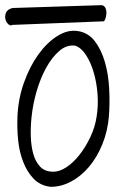

<svg xmlns="http://www.w3.org/2000/svg" viewBox="-50 -716 458 732"><path d="M141.6 -3.9Q102.5 -8.8 77.6 -35.2Q52.7 -61.5 38.1 -99.6Q23.4 -137.7 19 -183.1Q14.6 -228.5 16.6 -272.5Q19.5 -339.8 41.5 -401.4Q63.5 -462.9 96.2 -508.3Q128.9 -553.7 168.5 -578.6Q208 -603.5 246.1 -597.7Q286.1 -591.8 311 -559.6Q335.9 -527.3 349.6 -480.5Q363.3 -433.6 366.2 -378.4Q369.1 -323.2 365.2 -272.5Q360.4 -214.8 339.8 -165Q319.3 -115.2 288.6 -79.1Q257.8 -43 219.2 -22.9Q180.7 -2.9 141.6 -3.9ZM236.3 -542Q204.1 -545.9 176.3 -522Q148.4 -498 126.5 -458.5Q104.5 -418.9 89.8 -368.7Q75.2 -318.4 70.3 -269.5Q66.4 -234.4 67.4 -197.3Q68.4 -160.2 76.7 -129.9Q85 -99.6 103 -80.6Q121.1 -61.5 151.4 -61.5Q175.8 -60.5 202.6 -78.1Q229.5 -95.7 252.9 -125.5Q276.4 -155.3 294.4 -193.4Q312.5 -231.4 318.4 -271.5Q325.2 -313.5 321.8 -357.9Q318.4 -402.3 307.1 -440.4Q295.9 -478.5 277.8 -506.3Q259.8 -534.2 236.3 -542ZM-2 -621.1Q-9.8 -616.2 -18.1 -623.5Q-26.4 -630.9 -29.3 -643.1Q-32.2 -655.3 -26.9 -668Q-21.5 -680.7 -2 -685.5L335 -696.3Q344.7 -696.3 349.6 -689.5Q354.5 -682.6 355.5 -672.9Q356.4 -663.1 354 -652.3Q351.6 -641.6 346.7 -634.8L-2 -621.1Z"/></svg>

Font: Shadows Into Light Two
Style: Regular
Weight: 400
Designer: Kimberly Geswein
Foundry: Kimberly Geswein
Version: Version 1.003 2012